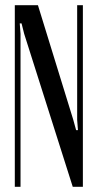

<svg xmlns="http://www.w3.org/2000/svg" viewBox="-20 -719 376 739"><path d="M262 -258 273 -218H280L277 -258V-699H299V0H260L73 -589L63 -629H56L59 -589V0H37V-699H126Z"/></svg>

Font: Moniqa SemBd Narrow Heading
Style: Regular
Weight: 600
Width: 4
Designer: Rajesh Rajput
Foundry: Rajesh Rajput
Version: Version 1.000